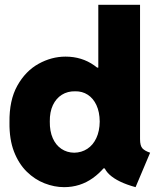

<svg xmlns="http://www.w3.org/2000/svg" viewBox="-20 -772 667 800"><path d="M544.9 7.8Q507.3 -2.4 480.2 -15.6Q453.1 -28.8 436.3 -44.4Q419.4 -60.1 413.1 -78.1L422.9 -70.3H378.9L399.4 -133.8V-435.5L375 -490.2H389.6V-752H563.5V-192.4Q563.5 -164.6 573.5 -153.8Q583.5 -143.1 605.5 -135.7ZM247.1 7.8Q206.5 7.8 165.8 -8.1Q125 -23.9 91.6 -56.6Q58.1 -89.4 38.3 -140.4Q18.6 -191.4 19.5 -261.7Q18.1 -354 52.2 -415Q86.4 -476.1 140.6 -506.1Q194.8 -536.1 252.9 -536.1Q320.8 -536.1 372.6 -499.5Q424.3 -462.9 453.6 -402.3Q482.9 -341.8 483.4 -269.5Q482.9 -194.8 451.7 -131.6Q420.4 -68.4 367.2 -30.3Q314 7.8 247.1 7.8ZM289.1 -135.7Q319.8 -136.2 343.8 -151.9Q367.7 -167.5 381.3 -196.5Q395 -225.6 395.5 -265.6Q395 -305.7 381.8 -334Q368.7 -362.3 345.7 -377.2Q322.8 -392.1 293 -391.6Q261.7 -392.1 237.8 -377.2Q213.9 -362.3 200.4 -334Q187 -305.7 187.5 -265.6Q187 -225.6 199.7 -196.5Q212.4 -167.5 235.6 -151.9Q258.8 -136.2 289.1 -135.7Z"/></svg>

Font: Reddit Sans Black
Style: Regular
Weight: 900
Version: Version 1.014